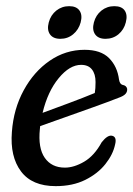

<svg xmlns="http://www.w3.org/2000/svg" viewBox="-20 -610 443 638"><path d="M362.5 -130Q355.5 -96.5 330.2 -64.8Q305 -33 263.2 -12.2Q221.5 8.5 165 8.5Q86.5 8.5 49.8 -40.5Q13 -89.5 19.5 -171.5Q25 -248 58.8 -310Q92.5 -372 145.2 -408.2Q198 -444.5 261 -444.5Q315 -444.5 342.5 -416.8Q370 -389 375.5 -345.5Q378 -330.5 387 -328Q400 -326 402.5 -315Q403.5 -305.5 397.2 -298.2Q391 -291 374 -285Q339.5 -271.5 291.2 -254.2Q243 -237 195.2 -220Q147.5 -203 113.5 -191Q113 -186 112.5 -181Q106 -118 128.8 -85.5Q151.5 -53 195.5 -53Q226 -53 259.8 -72.8Q293.5 -92.5 318 -137.5Q337.5 -162 352 -159Q369 -155.5 362.5 -130ZM249.5 -394.5Q211.5 -394.5 175 -350.2Q138.5 -306 121.5 -235Q159.5 -249 208.5 -267.2Q257.5 -285.5 295 -301Q297.5 -315.5 297.5 -337.5Q297.5 -364 285.5 -379.2Q273.5 -394.5 249.5 -394.5ZM180.5 -481Q156.5 -481 146 -496Q135.5 -511 142 -535.5Q148.5 -560 167 -574.8Q185.5 -589.5 210 -589.5Q234 -589.5 244.2 -574.8Q254.5 -560 248 -535.5Q241.5 -511.5 223.2 -496.2Q205 -481 180.5 -481ZM330.5 -481Q306.5 -481 296 -496Q285.5 -511 292 -535.5Q298.5 -560 317 -574.8Q335.5 -589.5 360 -589.5Q384.5 -589.5 394.5 -574.8Q404.5 -560 398 -535.5Q392 -511.5 373.8 -496.2Q355.5 -481 330.5 -481Z"/></svg>

Font: Fraunces 144pt S100
Style: Italic
Weight: 400
Italic angle: -16°
Version: Version 1.000; ttfautohint (v1.8.3)